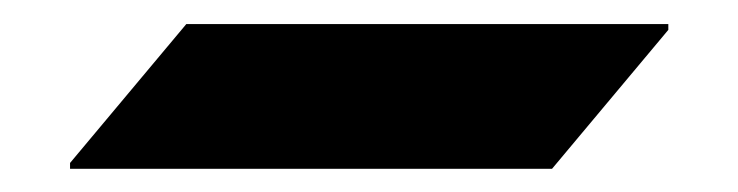

<svg xmlns="http://www.w3.org/2000/svg" viewBox="-20 -450 623 162"><path d="M137.2 -429.7H543.9V-424.8L445.8 -307.6H39.1V-312.5Z"/></svg>

Font: Gothica
Style: Bold
Weight: 700
Designer: Wojciech Kalinowski "wmk69" (wmk69@o2.pl)
Foundry: Wojciech Kalinowski "wmk69" (wmk69@o2.pl)
Version: Version 2.1.0; 2021-05-14